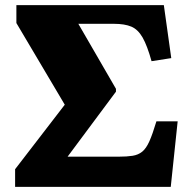

<svg xmlns="http://www.w3.org/2000/svg" viewBox="-20 -730 749 750"><path d="M39 0V-69L233 -321L44 -640V-710H620L649 -503L572 -491Q555 -552 537 -583.5Q519 -615 493 -626Q467 -637 425 -637H286L433 -383V-372L244 -118H444Q476 -118 498 -121.5Q520 -125 535.5 -137.5Q551 -150 563.5 -178Q576 -206 591 -256H674L647 0Z"/></svg>

Font: Literata 36pt ExtraBold
Style: Regular
Weight: 800
Designer: Latin by Veronika Burian and Jose Scaglione. Greek by Irene Vlachou. Cyrillic by Vera Evstafieva.
Foundry: TypeTogether
Version: Version 3.002